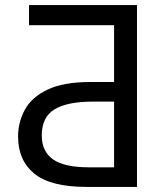

<svg xmlns="http://www.w3.org/2000/svg" viewBox="-20 -734 655 754"><path d="M319 0Q179 0 115 -52Q51 -104 51 -198Q51 -254 77.5 -303Q104 -352 166.5 -382Q229 -412 336 -412H428V-635H94V-714H518V0ZM327 -77H428V-335H346Q244 -335 194 -304.5Q144 -274 144 -202Q144 -139 188.5 -108Q233 -77 327 -77Z"/></svg>

Font: TSCustom
Style: Regular
Weight: 400
Designer: Monotype Design Team
Foundry: Monotype Imaging Inc.
Version: Version 2.004; ttfautohint (v1.8.3) -l 8 -r 50 -G 200 -x 14 